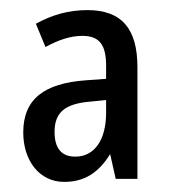

<svg xmlns="http://www.w3.org/2000/svg" viewBox="-20 -742 342 380"><path d="M153 -722C116 -722 84 -713 51 -695L70 -649C96 -663 119 -671 143 -671C177 -671 190 -653 190 -612V-586L149 -583C69 -577 26 -547 26 -480C26 -424 58 -382 107 -382C147 -382 175 -400 198 -437L209 -388H252V-609C252 -685 221 -722 153 -722ZM160 -541 190 -544V-519C190 -465 167 -432 129 -432C102 -432 88 -448 88 -481C88 -520 109 -537 160 -541Z"/></svg>

Font: Noto Sans Telugu ExtraCondensed
Style: Regular
Weight: 400
Width: 2
Designer: Jelle Bosma - Monotype Design Team
Foundry: Monotype Imaging Inc.
Version: Version 2.005